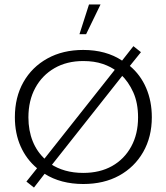

<svg xmlns="http://www.w3.org/2000/svg" viewBox="-20 -819 750 865"><path d="M133 26 99 -1 147 -61Q99 -101 73 -159.5Q47 -218 47 -291Q47 -381 85.5 -449Q124 -517 193.5 -555.5Q263 -594 355 -594Q406 -594 450 -582Q494 -570 530 -546L581 -611L615 -584L565 -522Q613 -482 638.5 -422.5Q664 -363 664 -291Q664 -202 625 -134Q586 -66 517 -28Q448 10 355 10Q305 10 261 -1.5Q217 -13 181 -36ZM108 -290Q108 -231 127.5 -182.5Q147 -134 185 -100L173 -95L503 -512L506 -498Q481 -518 443 -531Q405 -544 355 -544Q281 -544 225.5 -512Q170 -480 139 -423Q108 -366 108 -290ZM208 -69 207 -81Q237 -61 274 -50.5Q311 -40 355 -40Q430 -40 485 -71Q540 -102 571 -158.5Q602 -215 602 -290Q602 -355 580.5 -403Q559 -451 524 -484L537 -485ZM338 -665 381 -799H433L368 -665Z"/></svg>

Font: Rokkitt Light
Style: Regular
Weight: 300
Version: Version 3.103